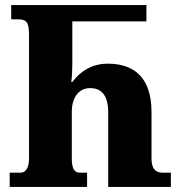

<svg xmlns="http://www.w3.org/2000/svg" viewBox="-20 -734 709 754"><path d="M18 0H322V-56H291C271 -56 262 -76 262 -111V-296C262 -345 285 -388 334 -388C384 -388 405 -352 405 -292V0H651V-56H617C588 -56 575 -75 575 -112V-294C575 -428 508 -484 403 -484C348 -484 300 -460 264 -412H260C263 -436 264 -460 264 -484V-650H555V-714H24V-658H50C80 -658 94 -651 94 -599V-111C94 -76 81 -56 62 -56H18Z"/></svg>

Font: Noto Serif Georgian ExtraCondensed Black
Style: Regular
Weight: 900
Width: 2
Designer: Monotype Design Team, Akaki Razmadze
Foundry: Google LLC
Version: Version 2.003